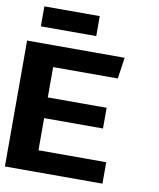

<svg xmlns="http://www.w3.org/2000/svg" viewBox="-96 -967 862 1041"><g transform="rotate(10 335.5 -446.0)"><path d="M3 0V-693H540L523 -576H167V-409H491V-295H167V-118H540V0ZM63 -782V-892H368V-782Z"/></g></svg>

Font: Fix15 Mono
Style: Bold
Weight: 700
Designer: Carrois Corporate & Edenspiekermann AG
Foundry: Carrois Corporate GbR & Edenspiekermann AG
Version: Version 3.206